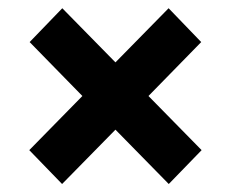

<svg xmlns="http://www.w3.org/2000/svg" viewBox="-20 -487 566 471"><path d="M182.1 -251.5 52.7 -383.8 132.8 -466.8 263.2 -334 393.6 -466.8 473.6 -383.8 344.2 -251.5 474.6 -118.7 394 -35.6 263.2 -168.9 132.3 -35.6 51.8 -118.7Z"/></svg>

Font: Vazirmatn RD UI ExtraBold
Style: Regular
Weight: 800
Designer: Saber Rastikerdar
Foundry: Saber Rastikerdar
Version: Version 33.003